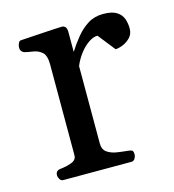

<svg xmlns="http://www.w3.org/2000/svg" viewBox="-82 -564 573 633"><g transform="rotate(-15 205.0 -247.5)"><path d="M58.1 0Q49.8 0 45.7 -7.3Q41.5 -14.6 41.5 -20Q41.5 -36.1 57.6 -38.1Q77.6 -40 95.9 -46.6Q114.3 -53.2 114.3 -69.3V-379.9Q114.3 -410.2 101.6 -421.4Q88.9 -432.6 71.8 -435.1Q54.7 -437.5 41.5 -440.9Q36.6 -443.4 33.2 -447.3Q29.8 -451.2 29.8 -460.4Q29.8 -466.3 33 -473.6Q36.1 -481 41.5 -481.4Q90.3 -484.4 127.4 -486.8Q164.6 -489.3 185.5 -489.7Q189.5 -489.7 194.3 -485.8Q199.2 -481.9 200.2 -470.2V-399.4Q215.3 -423.3 233.2 -445.1Q251 -466.8 273.4 -481Q295.9 -495.1 325.2 -495.1Q356.4 -495.1 372.1 -484.9Q387.7 -474.6 393.1 -459Q398.4 -443.4 398.4 -426.3Q398.4 -407.7 387 -395.8Q375.5 -383.8 360.6 -377.9Q345.7 -372.1 335.9 -372.1L289.6 -430.7Q274.9 -430.7 258.5 -419.4Q242.2 -408.2 228 -389.6Q213.9 -371.1 205.1 -349.6V-85.4Q205.1 -64.5 219 -54.9Q232.9 -45.4 252.7 -42.5Q272.5 -39.6 289.1 -38.1Q299.3 -37.1 303 -34.2Q306.6 -31.2 306.6 -20Q306.6 -14.6 302.5 -7.3Q298.3 0 290 0Z"/></g></svg>

Font: Gelasio
Style: Regular
Weight: 400
Designer: Eben Sorkin
Foundry: Eben Sorkin
Version: Version 1.008